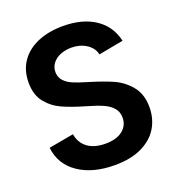

<svg xmlns="http://www.w3.org/2000/svg" viewBox="-130 -811 847 923"><g transform="rotate(-20 293.5 -350.0)"><path d="M34.4 -178.8 161.9 -201.7Q169.4 -156.3 203.5 -130.8Q237.7 -105.4 294.5 -105.4Q351.4 -105.4 382.6 -130.6Q413.7 -155.7 413.7 -195.6Q413.7 -225 396.3 -245.2Q378.8 -265.4 348.9 -278.6Q319 -291.8 270 -305.8Q199 -326.3 153.8 -346.8Q108.5 -367.3 77.4 -405.8Q46.4 -444.4 46.4 -506.9Q46.4 -570 77.7 -615Q109 -660 165 -683.5Q221 -707 293.6 -707Q393.2 -707 457.5 -664.2Q521.8 -621.4 539.8 -542.7L413.3 -518.7Q405.8 -553.2 373.1 -574.4Q340.5 -595.6 297.1 -595.6Q266.2 -595.6 240.5 -585.4Q214.9 -575.2 199.9 -555.7Q185 -536.3 185 -510.9Q185 -485 200.9 -467Q216.9 -449 243.3 -437.5Q269.8 -426.1 312.7 -413.6Q388.2 -391.1 436 -369.8Q483.7 -348.6 518 -306.8Q552.3 -265.1 552.3 -198.5Q552.3 -140 524.3 -93.5Q496.2 -47 440 -20Q383.7 7 302.1 7Q188.9 7 116.6 -42.3Q44.3 -91.6 34.4 -178.8Z"/></g></svg>

Font: AF Albert Sans Medium
Style: Regular
Weight: 500
Designer: Andreas Rasmussen
Foundry: a.Foundry
Version: Version 1.300;Glyphs 3.2 (3231)